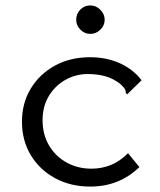

<svg xmlns="http://www.w3.org/2000/svg" viewBox="-20 -677 590 708"><path d="M313 11Q240 11 183 -20Q126 -51 93.5 -105Q61 -159 61 -228Q61 -297 93.5 -350.5Q126 -404 182.5 -435Q239 -466 312 -466Q373 -466 422.5 -443.5Q472 -421 502 -381L456 -336L449 -329L444 -334Q444 -342 440.5 -348.5Q437 -355 424 -367Q399 -387 369.5 -395.5Q340 -404 303 -404Q261 -404 223 -383.5Q185 -363 161 -324.5Q137 -286 137 -233Q137 -181 161 -140.5Q185 -100 226 -77.5Q267 -55 317 -55Q396 -55 452 -112L494 -61Q420 11 313 11ZM313 -552Q292 -552 276.5 -567.5Q261 -583 261 -604Q261 -626 276 -641.5Q291 -657 313 -657Q334 -657 350 -641Q366 -625 366 -604Q366 -583 350 -567.5Q334 -552 313 -552Z"/></svg>

Font: Inconsolata SemiExpanded
Style: Regular
Weight: 400
Width: 6
Monospace: yes
Designer: Raph Levien, Cyreal, Brenton Simpson
Foundry: Raph Levien, Cyreal, Google
Version: Version 3.000; ttfautohint (v1.8.2.53-6de2)